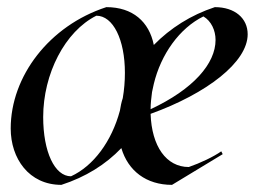

<svg xmlns="http://www.w3.org/2000/svg" viewBox="-20 -504 714 538"><path d="M152 14C220 -8 276 -43 320 -89C339 -25 390 14 462 14L604 -72L600 -80C579 -65 541 -47 509 -36C446 -36 405 -94 402 -185C560 -242 674 -330 674 -408C674 -453 638 -484 582 -484C515 -462 457 -425 411 -378C398 -443 352 -484 278 -484C118 -432 10 -290 10 -144C10 -60 61 14 152 14ZM179 -10C133 -10 101 -79 101 -176C101 -297 162 -416 250 -460C297 -460 330 -393 330 -300C330 -276 328 -252 324 -229C320 -217 318 -206 316 -194C293 -108 242 -39 179 -10ZM402 -198C402 -214 404 -230 406 -246L411 -269C431 -352 483 -425 550 -458C572 -445 584 -419 584 -392C584 -326 522 -254 402 -198Z"/></svg>

Font: Mazius Display Extra italic
Style: Regular
Weight: 400
Italic angle: -17°
Designer: Alberto Casagrande & Collletttivo
Foundry: Collletttivo
Version: Version 2.000;Glyphs 3.2 (3217)